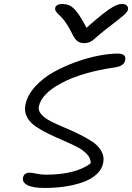

<svg xmlns="http://www.w3.org/2000/svg" viewBox="-20 -929 656 953"><path d="M585.9 -909.2Q602.1 -909.2 609.9 -900.9Q617.7 -892.6 615.2 -880.9Q612.8 -870.6 596.4 -855.5Q580.1 -840.3 519 -793.9Q497.1 -777.3 475.3 -758.8Q453.6 -740.2 444.8 -732.7Q436 -725.1 424.6 -720Q413.1 -714.8 398.9 -714.8Q377 -714.8 363.5 -725.3Q350.1 -735.8 335.9 -766.1Q323.7 -791 310.1 -811.3Q296.4 -831.5 286.4 -841.8Q276.4 -852.1 267.8 -860.6Q259.3 -869.1 255.9 -875.7Q252.4 -882.3 253.9 -890.1Q255.4 -898.4 264.9 -903.8Q274.4 -909.2 287.1 -909.2Q310.5 -909.2 327.1 -900.9Q343.8 -892.6 363.8 -866.7Q383.8 -840.8 409.2 -791Q455.6 -832 487.8 -857.7Q520 -883.3 538.8 -893.6Q557.6 -903.8 566.4 -906.5Q575.2 -909.2 585.9 -909.2ZM201.2 3.9Q143.6 3.9 116.7 -9.8Q89.8 -23.4 94.2 -46.9Q98.6 -71.8 127.9 -71.8Q139.6 -71.8 161.1 -66.9Q182.6 -62 208 -62Q355 -62 430.2 -118.2Q431.2 -142.1 412.4 -162.8Q393.6 -183.6 362.8 -199.5Q332 -215.3 294.9 -231.2Q257.8 -247.1 221.9 -264.4Q186 -281.7 157.2 -301.3Q128.4 -320.8 114 -348.1Q99.6 -375.5 106 -408.2Q115.7 -456.5 154.5 -499.3Q193.4 -542 245.6 -571Q297.9 -600.1 357.9 -621.6Q418 -643.1 471.4 -653.1Q524.9 -663.1 564.9 -663.1Q586.4 -663.1 595.7 -654.5Q605 -646 601.1 -629.9Q596.7 -601.1 548.8 -594.2Q385.3 -570.3 285.4 -516.8Q185.5 -463.4 172.9 -400.9Q168.5 -379.9 185.3 -361.1Q202.1 -342.3 232.2 -326.9Q262.2 -311.5 299.3 -296.1Q336.4 -280.8 372.8 -262.9Q409.2 -245.1 438.5 -225.6Q467.8 -206.1 483.2 -178.7Q498.5 -151.4 492.2 -120.1Q485.8 -87.9 458.5 -63.2Q431.2 -38.6 389.9 -24.2Q348.6 -9.8 301.3 -2.9Q253.9 3.9 201.2 3.9Z"/></svg>

Font: Shantell Sans Irregular Bouncy
Style: Italic
Weight: 300
Italic angle: -11.31°
Designer: Stephen Nixon, Anya Danilova, Shantell Martin
Foundry: Arrow Type
Version: Version 1.006;[9816181b4]